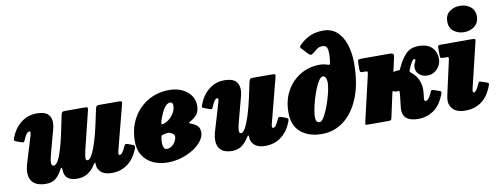

<svg xmlns="http://www.w3.org/2000/svg" viewBox="-66 -1140 3915 1511"><g transform="rotate(-10 1892.0 -385.0)"><path d="M17.5 -386Q45.5 -457.5 99.8 -498.5Q154 -539.5 222 -539.5Q286.5 -539.5 312.5 -514Q338.5 -488.5 338.5 -448Q338.5 -434.5 336.2 -421Q334 -407.5 330.5 -394.5L282 -214.5Q268 -166.5 267.5 -139Q267 -111.5 285 -111.5Q305 -111.5 323.2 -146Q341.5 -180.5 357.5 -236.8Q373.5 -293 387.5 -359L415 -492Q418 -506.5 422.8 -513.2Q427.5 -520 445.5 -520H598.5Q622 -520 626 -515.5Q630 -511 625.5 -492L549.5 -182.5Q542 -147 540.8 -127Q539.5 -107 556 -107Q573 -107 592.2 -143.5Q611.5 -180 629.8 -238.8Q648 -297.5 662.5 -364L689 -488Q692 -502.5 696.5 -511.2Q701 -520 718.5 -520H869.5Q891 -520 897.2 -517.2Q903.5 -514.5 899 -497L806 -138.5Q803 -127.5 802.2 -116Q801.5 -104.5 811.5 -104.5Q823 -104.5 833 -118Q843 -131.5 857.5 -162Q862 -173 866.8 -178Q871.5 -183 886 -178.5L922 -165.5Q935.5 -161.5 939.2 -154.8Q943 -148 937.5 -133Q909 -57.5 854.8 -16.2Q800.5 25 727 25Q668 25 640 -1.8Q612 -28.5 612 -62.5V-72.5Q612 -79 606.8 -76.8Q601.5 -74.5 596.5 -65.5Q573 -25.5 536.8 -1.8Q500.5 22 452 22Q400 22 373.8 0.2Q347.5 -21.5 347.5 -68Q347.5 -84 341.8 -83.5Q336 -83 329 -69.5Q304.5 -23 275.8 -1.8Q247 19.5 197 19.5Q170.5 19.5 142.8 11.5Q115 3.5 95 -17.5Q75 -38.5 70.5 -77.5Q66 -116.5 86 -178.5L146.5 -377Q150.5 -391 150.5 -398.5Q150.5 -410 141.5 -410Q131.5 -410 120.2 -397Q109 -384 94 -348Q89 -336 85.2 -334Q81.5 -332 66 -337L25.5 -351.5Q11.5 -357 11.2 -363.5Q11 -370 17.5 -386Z M946.5 -187.5Q946.5 -266.5 972.2 -331Q998 -395.5 1044 -442.5Q1090 -489.5 1150.8 -514.8Q1211.5 -540 1281 -540Q1339 -540 1383.5 -519.2Q1428 -498.5 1453.2 -463.2Q1478.5 -428 1478.5 -384.5Q1478.5 -335 1458 -310.2Q1437.5 -285.5 1400.5 -265Q1389 -258 1390.2 -256.5Q1391.5 -255 1409.5 -248Q1437.5 -237.5 1455.8 -220.2Q1474 -203 1474 -167.5Q1474 -135 1449.5 -101.8Q1425 -68.5 1382.5 -41Q1340 -13.5 1286 3.2Q1232 20 1172.5 20Q1110 20 1058.5 -3.8Q1007 -27.5 976.8 -73.8Q946.5 -120 946.5 -187.5ZM1194 -285.5Q1236 -299 1265.2 -336.5Q1294.5 -374 1294.5 -414.5Q1294.5 -425.5 1289.5 -433.5Q1284.5 -441.5 1272 -441.5Q1248.5 -441.5 1226.5 -411.2Q1204.5 -381 1181.5 -314.5Q1168 -275.5 1194 -285.5ZM1211 -209Q1202.5 -207.5 1193.2 -206Q1184 -204.5 1176.5 -203Q1165 -200.5 1161.5 -194.8Q1158 -189 1156.5 -172.5Q1154 -155.5 1154.5 -135.5Q1155 -115.5 1162 -101Q1169 -86.5 1185.5 -86.5Q1209 -86.5 1227 -100.8Q1245 -115 1255.2 -134.8Q1265.5 -154.5 1265.5 -170.5Q1265.5 -183.5 1256.5 -191.2Q1247.5 -199 1234 -205Q1222 -210.5 1211 -209Z M1519.5 -385Q1547.5 -457.5 1601 -498.8Q1654.5 -540 1720 -540Q1800.5 -540 1824.5 -499.2Q1848.5 -458.5 1831.5 -395L1782.5 -210Q1769 -162 1766.8 -134.5Q1764.5 -107 1782.5 -107Q1799.5 -107 1818.8 -143.5Q1838 -180 1856.2 -238.8Q1874.5 -297.5 1889 -364L1915.5 -488Q1918.5 -502.5 1923 -511.2Q1927.5 -520 1945 -520H2096Q2117.5 -520 2123.8 -517.2Q2130 -514.5 2125.5 -497L2032.5 -138.5Q2029.5 -127.5 2028.8 -116Q2028 -104.5 2038 -104.5Q2049.5 -104.5 2059.5 -118Q2069.5 -131.5 2084 -162Q2088.5 -173 2093.2 -178Q2098 -183 2112.5 -178.5L2148.5 -165.5Q2162 -161.5 2165.8 -154.8Q2169.5 -148 2164 -133Q2135.5 -57.5 2081.2 -16.2Q2027 25 1953.5 25Q1894.5 25 1866.5 -1.8Q1838.5 -28.5 1838.5 -62.5V-72.5Q1838.5 -79 1833.8 -78.5Q1829 -78 1824 -69.5Q1796.5 -25.5 1765.2 -3.2Q1734 19 1685.5 19Q1660.5 19 1635 11Q1609.5 3 1591.5 -18.2Q1573.5 -39.5 1570.8 -78.2Q1568 -117 1588.5 -179L1647.5 -377.5Q1651 -389 1651.5 -399.8Q1652 -410.5 1642.5 -410.5Q1633 -410.5 1622.5 -397.5Q1612 -384.5 1597 -348.5Q1592 -337 1588.8 -334.5Q1585.5 -332 1570 -337L1526 -353Q1513.5 -357.5 1513.8 -364Q1514 -370.5 1519.5 -385Z M2176.5 -202.5Q2176.5 -299 2217.2 -372.8Q2258 -446.5 2327.5 -488.2Q2397 -530 2482.5 -530Q2501.5 -530 2515.5 -527.5Q2529.5 -525 2542 -520.5Q2554.5 -515.5 2560 -517.5Q2565.5 -519.5 2568.5 -541.5Q2576 -599.5 2570.5 -634.8Q2565 -670 2531 -670Q2506.5 -670 2491.2 -660.2Q2476 -650.5 2452.5 -630Q2443 -622 2433.2 -619.8Q2423.5 -617.5 2413.5 -628L2363.5 -681Q2354 -691 2357.8 -698.2Q2361.5 -705.5 2370.5 -714.5Q2409.5 -752 2454.5 -771Q2499.5 -790 2556.5 -790Q2622.5 -790 2666.2 -750.8Q2710 -711.5 2731.5 -644.5Q2753 -577.5 2753 -495Q2753 -336.5 2708 -223.2Q2663 -110 2585.2 -50Q2507.5 10 2409 10Q2302.5 10 2239.5 -43.8Q2176.5 -97.5 2176.5 -202.5ZM2375 -130Q2375 -85 2406.5 -85Q2419.5 -85 2435 -107.5Q2450.5 -130 2465.8 -165.8Q2481 -201.5 2493.8 -242Q2506.5 -282.5 2514.2 -319.5Q2522 -356.5 2522 -380Q2522 -405.5 2514.2 -420.2Q2506.5 -435 2492 -435Q2477 -435 2460.5 -411.2Q2444 -387.5 2428.8 -350Q2413.5 -312.5 2401.2 -270.2Q2389 -228 2382 -190.5Q2375 -153 2375 -130Z M3386 -134.5Q3351.5 -47 3296.5 -11Q3241.5 25 3175.5 25Q3110.5 25 3078.8 -3.5Q3047 -32 3055 -96L3062.5 -160Q3064 -171.5 3065 -183.5Q3066 -195.5 3066.5 -207Q3067 -222 3058 -219.5Q3049 -217.5 3041.5 -217.5Q3030 -217.5 3021 -223.5Q3015 -227 3013.2 -225Q3011.5 -223 3010 -217L2968.5 -26Q2965 -10 2962 -5Q2959 0 2939.5 0H2782.5Q2757 0 2756.5 -5.2Q2756 -10.5 2760.5 -30L2843.5 -387Q2847.5 -404.5 2845.8 -409.8Q2844 -415 2827 -415H2806.5Q2792 -415 2788.5 -419.2Q2785 -423.5 2785 -439V-489Q2785 -511 2790.8 -515.5Q2796.5 -520 2818 -520H3038Q3061.5 -520 3068.2 -513.5Q3075 -507 3069.5 -481L3049 -390Q3047 -382.5 3046 -377.2Q3045 -372 3055 -375Q3067.5 -379 3081.5 -379Q3085.5 -379 3092 -378.5Q3096.5 -378 3097.8 -380Q3099 -382 3101.5 -387.5Q3102.5 -390 3103.5 -392.2Q3104.5 -394.5 3105.5 -397Q3135 -461.5 3172.8 -500.8Q3210.5 -540 3275.5 -540Q3346 -540 3381.2 -504Q3416.5 -468 3416.5 -414Q3416.5 -382 3401.2 -356Q3386 -330 3361.2 -314.5Q3336.5 -299 3307.5 -299Q3267 -299 3241 -321.8Q3215 -344.5 3215.5 -378Q3215.5 -402 3224 -415.2Q3232.5 -428.5 3232.5 -437Q3232.5 -445 3224.5 -445Q3215.5 -445 3204.8 -429.8Q3194 -414.5 3178 -375Q3177 -373 3176 -371.2Q3175 -369.5 3174 -367Q3171.5 -361 3172.8 -354.8Q3174 -348.5 3183.5 -341Q3221.5 -312 3239.5 -266.5Q3257.5 -221 3250.5 -168L3246 -126.5Q3242.5 -104.5 3259 -104.5Q3268.5 -104.5 3281 -119.5Q3293.5 -134.5 3309 -171Q3313 -181 3318.5 -181Q3324 -181 3335.5 -177.5L3379 -162Q3387.5 -159 3389.5 -153.5Q3391.5 -148 3386 -134.5Z M3531.5 -690Q3531.5 -741 3566.2 -768Q3601 -795 3649.5 -795Q3698.5 -795 3733.5 -768Q3768.5 -741 3768.5 -690Q3767 -639 3732.8 -612Q3698.5 -585 3649.5 -585Q3601 -585 3566.2 -612Q3531.5 -639 3531.5 -690ZM3721.5 -490 3637 -138.5Q3633.5 -125.5 3633.5 -116Q3633.5 -104.5 3642 -104.5Q3660 -104.5 3684.5 -160Q3691 -175.5 3695 -179.2Q3699 -183 3713.5 -178L3758 -162.5Q3772.5 -157 3769.5 -146.2Q3766.5 -135.5 3760 -120Q3727.5 -45 3674.5 -10Q3621.5 25 3551.5 25Q3490 25 3458 -3.5Q3426 -32 3426 -77Q3426 -91.5 3429.8 -110Q3433.5 -128.5 3436 -140L3491 -386Q3495 -404.5 3493.5 -409.8Q3492 -415 3475 -415H3449.5Q3434 -415 3430 -419.2Q3426 -423.5 3426 -440V-499Q3426 -513.5 3430.8 -516.8Q3435.5 -520 3449.5 -520H3695.5Q3720.5 -520 3723.8 -515.2Q3727 -510.5 3721.5 -490Z"/></g></svg>

Font: Besley* Narrow Fatface
Style: Italic
Weight: 900
Width: 4
Italic angle: -13°
Designer: Owen Earl
Foundry: indestructible type*
Version: Version 3.000; ttfautohint (v1.8.3)